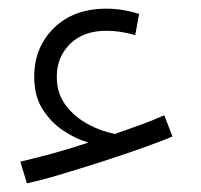

<svg xmlns="http://www.w3.org/2000/svg" viewBox="-20 -522 463 443"><path d="M42 -99 27 -149Q57 -156 98 -167Q139 -178 184 -193Q156 -201 127 -220Q98 -239 78.5 -269.5Q59 -300 59 -345Q59 -413 104.5 -457.5Q150 -502 226 -502Q262 -502 301 -490L292 -441Q257 -451 226 -451Q172 -451 141.5 -420.5Q111 -390 111 -345Q111 -307 131 -280Q151 -253 182 -236Q213 -219 245 -213Q274 -223 303 -233.5Q332 -244 359 -256L378 -207Q349 -195 305.5 -179.5Q262 -164 213.5 -148.5Q165 -133 120 -119.5Q75 -106 42 -99Z"/></svg>

Font: Noto Sans Arabic Light
Style: Regular
Weight: 300
Designer: Monotype Design Team, Nadine Chahine, Nizar Qandah and Khaled Hosny
Foundry: Monotype Imaging Inc.
Version: Version 2.012; ttfautohint (v1.8.4.7-5d5b)